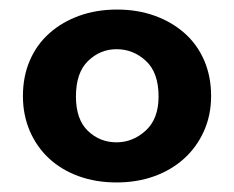

<svg xmlns="http://www.w3.org/2000/svg" viewBox="-20 -729 490 402"><path d="M28 -528Q28 -569 42.5 -602.5Q57 -636 83.5 -659.5Q110 -683 146 -696Q182 -709 225 -709Q268 -709 304 -696Q340 -683 366.5 -659.5Q393 -636 407.5 -602.5Q422 -569 422 -528Q422 -488 407 -454.5Q392 -421 365.5 -397Q339 -373 303 -360Q267 -347 224 -347Q181 -347 145 -360Q109 -373 83 -397Q57 -421 42.5 -454.5Q28 -488 28 -528ZM312 -527Q312 -577 285.5 -601.5Q259 -626 224 -626Q190 -626 164.5 -601.5Q139 -577 139 -527Q139 -479 164 -455Q189 -431 224 -431Q258 -431 285 -455.5Q312 -480 312 -527Z"/></svg>

Font: SVN-Poppins SemiBold
Style: Regular
Weight: 600
Designer: Ninad Kale (Devanagari), Jonny Pinhorn (Latin)
Foundry: Indian Type Foundry
Version: Version 3.002 2017